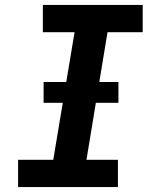

<svg xmlns="http://www.w3.org/2000/svg" viewBox="-20 -755 640 775"><path d="M53 0V-110H195L281 -625H153V-735H556V-625H414L329 -110H456V0ZM156 -340V-424H458V-340Z"/></svg>

Font: Iosevka Curly XBdExObl
Style: Regular
Weight: 800
Width: 7
Italic angle: -9°
Monospace: yes
Designer: Belleve Invis
Foundry: Belleve Invis
Version: Version 11.1.0; ttfautohint (v1.8.3)